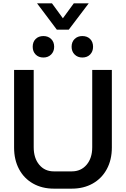

<svg xmlns="http://www.w3.org/2000/svg" viewBox="-20 -1117 751 1145"><path d="M64 -237V-700H181V-239Q181 -174 214 -134.5Q247 -95 301 -95H408Q463 -95 496.5 -134.5Q530 -174 530 -239V-700H647V-237Q647 -164 617 -108.5Q587 -53 533 -22.5Q479 8 408 8H301Q231 8 177 -22.5Q123 -53 93.5 -108.5Q64 -164 64 -237ZM201 -1097H290L355 -1008L420 -1097H509L390 -940H319ZM175 -838Q175 -867 192.5 -884.5Q210 -902 239 -902Q267 -902 285 -884.5Q303 -867 303 -838Q303 -810 285 -792Q267 -774 239 -774Q210 -774 192.5 -792Q175 -810 175 -838ZM407 -838Q407 -867 425 -884.5Q443 -902 471 -902Q500 -902 517.5 -884.5Q535 -867 535 -838Q535 -810 517.5 -792Q500 -774 471 -774Q443 -774 425 -792Q407 -810 407 -838Z"/></svg>

Font: Bai Jamjuree SemiBold
Style: Regular
Weight: 600
Version: Version 1.000; ttfautohint (v1.6)